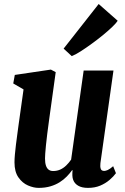

<svg xmlns="http://www.w3.org/2000/svg" viewBox="-20 -904 610 934"><path d="M168 10Q143.5 10 116.2 -1.8Q89 -13.5 69.8 -40.8Q50.5 -68 50.5 -114Q50.5 -130.5 52.5 -152.8Q54.5 -175 57.5 -199.5Q60.5 -224 63.8 -247.8Q67 -271.5 69.5 -290.5L94.5 -469L44.5 -498L52 -539.5L227.5 -565.5L251 -553L219 -322Q213.5 -284 209.8 -252.5Q206 -221 203.5 -196.8Q201 -172.5 200 -156.5Q199 -140.5 199 -133Q199 -112 203.5 -98.5Q208 -85 216.8 -78.5Q225.5 -72 238.5 -72Q257 -72 272.8 -79Q288.5 -86 301.8 -98.8Q315 -111.5 326 -127.5L387 -561H532L468.5 -110.5Q466.5 -93.5 470 -83Q473.5 -72.5 487 -72.5Q494 -72.5 504.5 -77.2Q515 -82 530.5 -95.5L544 -61.5Q532.5 -45.5 513 -28.8Q493.5 -12 467.5 -1Q441.5 10 408 10Q378.5 10 360.5 -0.5Q342.5 -11 336 -29Q334 -33.5 333.2 -39Q332.5 -44.5 332 -50.2Q331.5 -56 332 -62.2Q332.5 -68.5 333 -75.5L331 -76.5Q320 -61 305 -45.5Q290 -30 270.2 -17.5Q250.5 -5 225 2.5Q199.5 10 168 10ZM289.5 -667.5 460 -884.5 552.5 -803Q546 -792.5 527.2 -774.2Q508.5 -756 482 -734.2Q455.5 -712.5 427 -691.8Q398.5 -671 372.8 -654.5Q347 -638 329 -631Z"/></svg>

Font: Merriweather 24pt SemiCondensed Black
Style: Italic
Weight: 900
Width: 4
Italic angle: -7.8°
Designer: Eben Sorkin
Foundry: Eben Sorkin
Version: Version 2.101